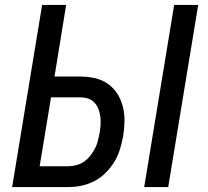

<svg xmlns="http://www.w3.org/2000/svg" viewBox="-20 -755 840 775"><path d="M562 0 683 -735H780L659 0ZM29 0 150 -735H247L200 -446H305Q335 -446 363.5 -439.5Q392 -433 415.5 -416.5Q439 -400 454 -376Q469 -352 476 -324Q483 -296 482.5 -265.5Q482 -235 477 -205Q472 -178 464 -152Q456 -126 441.5 -102Q427 -78 406.5 -57.5Q386 -37 361 -24Q336 -11 309 -5.5Q282 0 256 0ZM140 -84H256Q272 -84 288.5 -88.5Q305 -93 319 -102.5Q333 -112 344 -126Q355 -140 363 -155Q371 -170 375 -186Q379 -202 382 -218Q385 -235 386 -251.5Q387 -268 385 -284Q383 -300 377.5 -314.5Q372 -329 361.5 -340.5Q351 -352 336 -357Q321 -362 305 -362H186Z"/></svg>

Font: Iosevka Aile Medium
Style: Italic
Weight: 500
Italic angle: -9°
Designer: Belleve Invis
Foundry: Belleve Invis
Version: Version 31.1.0; ttfautohint (v1.8.4)